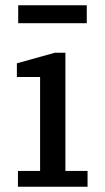

<svg xmlns="http://www.w3.org/2000/svg" viewBox="-20 -708 400 728"><path d="M48 0V-60H132V-416H44V-468L188 -508H228V-60H312V0ZM49 -620V-688H309V-620Z"/></svg>

Font: Source Serif 4 Caption
Style: Regular
Weight: 400
Designer: Frank Grießhammer
Foundry: Adobe Systems Incorporated
Version: Version 4.004;hotconv 1.0.117;makeotfexe 2.5.65602